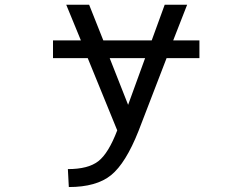

<svg xmlns="http://www.w3.org/2000/svg" viewBox="-20 -544 1040 794"><path d="M580.1 -303.7H433.6L509.8 -110.4ZM199.2 -303.7V-377H314.5L253.9 -524.4H348.6L407.2 -377H607.4L661.1 -524.4H753.9L696.3 -377H804.7V-303.7H668.9L552.7 -2Q500 130.9 439.5 180.2Q378.9 229.5 264.6 229.5L260.7 155.3Q344.7 155.3 386.7 122.6Q428.7 89.8 464.8 -4.9L342.8 -303.7Z"/></svg>

Font: GenEi Gothic M Regular
Style: Regular
Weight: 400
Designer: o_tamon (Modified); [Source Han Sans]
Ryoko NISHIZUKA  (kana & ideographs); Paul D. Hunt (Latin, Greek & Cyrillic); Wenl
Version: Version 1.1a;Original Version 1.004